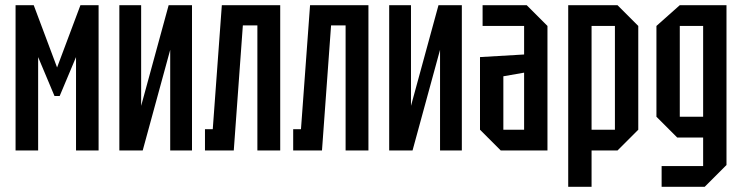

<svg xmlns="http://www.w3.org/2000/svg" viewBox="-20 -580 2860 740"><path d="M40 0V-560H110L200 -320L290 -560H360V0H273V-360L210 -210H190L127 -360V0Z M720 0H636V-388L530 0H440V-560H524V-172L630 -560H720Z M1060 -560V0H972V-482H916L881 0H770V-82H800L835 -560Z M1400 -560V0H1312V-482H1256L1221 0H1110V-82H1140L1175 -560Z M1760 0H1676V-388L1570 0H1480V-560H1564V-172L1670 -560H1760Z M1830 -80V-360L2000 -370V-480H1840V-560H2010L2090 -480V0H1910ZM1920 -286V-80H2000V-300Z M2170 140V-560H2360L2440 -480V-80L2360 0H2260V140ZM2350 -480H2260V-80H2350Z M2530 140V60H2690V-50H2590L2510 -130V-480L2600 -560H2780V56L2696 140ZM2600 -480V-130H2690V-480Z"/></svg>

Font: Tektur Condensed
Style: Regular
Weight: 400
Width: 3
Designer: Adam Jagosz
Foundry: Adam Jagosz
Version: Version 1.005;gftools[0.9.30]